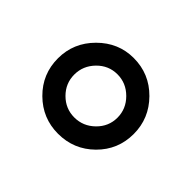

<svg xmlns="http://www.w3.org/2000/svg" viewBox="-78 -871 525 525"><g transform="rotate(-45 184.5 -608.5)"><path d="M184 -462Q123 -462 80.5 -505Q38 -548 38 -609Q38 -669 80.5 -712Q123 -755 184 -755Q244 -755 287.5 -711.5Q331 -668 331 -609Q331 -548 287.5 -505Q244 -462 184 -462ZM268 -609Q268 -643 243 -667.5Q218 -692 184 -692Q150 -692 125.5 -667.5Q101 -643 101 -609Q101 -575 125.5 -550Q150 -525 184 -525Q218 -525 243 -550Q268 -575 268 -609Z"/></g></svg>

Font: Volkhov
Style: Regular
Weight: 400
Designer: Cyreal (www.cyreal.org)
Foundry: Cyreal (www.cyreal.org)
Version: Version 1.010